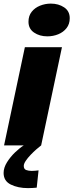

<svg xmlns="http://www.w3.org/2000/svg" viewBox="-38 -786 398 1038"><path d="M-16 0 96.5 -531H297L184.5 0ZM170.5 135 160.5 228.5Q150 229.5 138.2 230.2Q126.5 231 113.5 231Q59.5 231 20.5 211.8Q-18.5 192.5 -18.5 149Q-18.5 120.5 0 91Q18.5 61.5 44 37.2Q69.5 13 90.5 0H184.5Q174.5 7.5 158.8 21.2Q143 35 127.2 51.5Q111.5 68 101 83.8Q90.5 99.5 90.5 111Q90.5 128 103.2 133Q116 138 134 138Q143 138 152.8 137Q162.5 136 170.5 135ZM218 -589.5Q176 -589.5 146 -610Q116 -630.5 116 -668.5Q116 -700.5 133.2 -722.2Q150.5 -744 178.2 -755.2Q206 -766.5 237 -766.5Q278.5 -766.5 308.8 -746.2Q339 -726 339 -687.5Q339 -656 321.8 -634Q304.5 -612 277 -600.8Q249.5 -589.5 218 -589.5Z"/></svg>

Font: Epilogue Black
Style: Italic
Weight: 900
Italic angle: -12°
Designer: Tyler Finck
Foundry: Etcetera Type Co
Version: Version 2.111